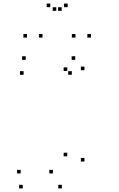

<svg xmlns="http://www.w3.org/2000/svg" viewBox="-20 -836 660 1066"><path d="M323.5 210V190H303.5V210ZM449 60.8V40.8H429V60.8ZM449 -446.2V-466.2H429V-446.2ZM397.8 -503.7V-523.7H377.8V-503.7ZM122.7 -503.7V-523.7H102.7V-503.7ZM111 -420.8V-440.8H91V-420.8ZM378.7 -420.8V-440.8H358.7V-420.8ZM353.5 -442V-462H333.5V-442ZM353.5 31.8V11.8H333.5V31.8ZM273.8 127.2V107.2H253.8V127.2ZM94.7 127.2V107.2H74.7V127.2ZM106.3 210V190H86.3V210ZM216 -627.2V-647.2H196V-627.2ZM322.5 -775.8V-795.8H302.5V-775.8ZM292.5 -775.8V-795.8H272.5V-775.8ZM399 -627.2V-647.2H379V-627.2ZM485 -627.2V-647.2H465V-627.2ZM355.7 -796.2V-816.2H335.7V-796.2ZM259.3 -796.2V-816.2H239.3V-796.2ZM130 -627.2V-647.2H110V-627.2Z"/></svg>

Font: Monaspace Krypton Dots Var
Style: Regular
Weight: 400
Designer: Riley Cran and the Lettermatic Team
Version: Version 1.100 (Monaspace Krypton Dots)